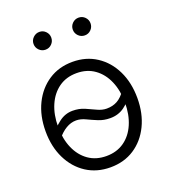

<svg xmlns="http://www.w3.org/2000/svg" viewBox="-135 -821 819 929"><g transform="rotate(-20 275.0 -356.0)"><path d="M275.4 10.7Q205.1 10.7 151.9 -23.9Q98.6 -58.6 68.6 -119.9Q38.6 -181.2 38.6 -260.3Q38.6 -339.8 68.6 -401.1Q98.6 -462.4 151.9 -497.3Q205.1 -532.2 275.4 -532.2Q345.2 -532.2 398.4 -497.3Q451.7 -462.4 481.4 -401.1Q511.2 -339.8 511.2 -260.3Q511.2 -181.2 481.4 -119.9Q451.7 -58.6 398.7 -23.9Q345.7 10.7 275.4 10.7ZM275.4 -47.4Q328.6 -47.4 367.2 -74.5Q405.8 -101.6 426.5 -149.7Q447.3 -197.8 447.3 -260.3Q447.3 -322.8 426.5 -370.8Q405.8 -418.9 367.2 -446.5Q328.6 -474.1 275.4 -474.1Q222.2 -474.1 183.6 -446.8Q145 -419.4 124 -371.1Q103 -322.8 103 -260.3Q103 -197.8 124 -149.7Q145 -101.6 183.6 -74.5Q222.2 -47.4 275.4 -47.4ZM93.8 -200.2 64 -224.6Q91.8 -259.8 123.8 -284.7Q155.8 -309.6 194.8 -309.6Q228 -309.6 255.4 -297.9Q282.7 -286.1 307.1 -274.4Q331.5 -262.7 355 -262.7Q386.2 -262.7 409.9 -275.9Q433.6 -289.1 455.6 -320.8L486.8 -298.8Q460 -259.3 428.7 -236.3Q397.5 -213.4 355.5 -213.4Q322.3 -213.4 294.7 -224.9Q267.1 -236.3 242.7 -248Q218.3 -259.8 194.8 -259.8Q168 -259.8 142.6 -244.6Q117.2 -229.5 93.8 -200.2ZM376.5 -631.8Q357.4 -631.8 344 -645.3Q330.6 -658.7 330.6 -677.7Q330.6 -696.3 344 -709.7Q357.4 -723.1 376.5 -723.1Q395.5 -723.1 408.7 -709.7Q421.9 -696.3 421.9 -677.7Q421.9 -658.7 408.7 -645.3Q395.5 -631.8 376.5 -631.8ZM174.3 -631.8Q155.3 -631.8 141.8 -645.3Q128.4 -658.7 128.4 -677.7Q128.4 -696.3 142.1 -709.7Q155.8 -723.1 174.3 -723.1Q193.4 -723.1 206.5 -709.7Q219.7 -696.3 219.7 -677.7Q219.7 -658.7 206.5 -645.3Q193.4 -631.8 174.3 -631.8Z"/></g></svg>

Font: Inter 28pt Light
Style: Regular
Weight: 300
Designer: Rasmus Andersson
Foundry: rsms
Version: Version 4.001;git-66647c0bb